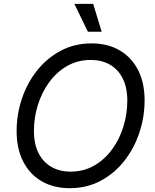

<svg xmlns="http://www.w3.org/2000/svg" viewBox="-20 -962 802 992"><path d="M340.3 10.3Q257.3 10.3 195.6 -25.4Q133.8 -61 99.9 -127.2Q65.9 -193.4 65.9 -284.2Q65.9 -370.6 93 -451.7Q120.1 -532.7 171.1 -597.2Q222.2 -661.6 293.7 -699.7Q365.2 -737.8 453.1 -737.8Q536.1 -737.8 597.7 -702.1Q659.2 -666.5 693.1 -600.6Q727.1 -534.7 727.1 -443.8Q727.1 -356.9 699.7 -275.6Q672.4 -194.3 621.6 -129.9Q570.8 -65.4 499.5 -27.6Q428.2 10.3 340.3 10.3ZM343.8 -75.2Q412.1 -75.2 466.6 -106.4Q521 -137.7 559.3 -190.4Q597.7 -243.2 617.7 -308.3Q637.7 -373.5 637.7 -441.4Q637.7 -510.7 613.5 -557.6Q589.4 -604.5 547.1 -628.4Q504.9 -652.3 449.7 -652.3Q381.3 -652.3 326.9 -621.1Q272.5 -589.8 234.1 -537.1Q195.8 -484.4 175.5 -419.2Q155.3 -354 155.3 -286.1Q155.3 -217.3 179.4 -170.4Q203.6 -123.5 246.1 -99.4Q288.6 -75.2 343.8 -75.2ZM434.1 -797.9 364.3 -941.9H461.4L505.4 -797.9Z"/></svg>

Font: Inter 17pt
Style: Italic
Weight: 400
Italic angle: -9.3988°
Version: Version 4.001;git-66647c0bb